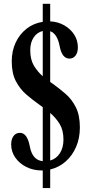

<svg xmlns="http://www.w3.org/2000/svg" viewBox="-20 -884 474 1006"><path d="M198 9Q154 9 117.8 -9.2Q81.5 -27.5 60 -58.5Q38.5 -89.5 38.5 -127Q38.5 -154.5 50.8 -171.2Q63 -188 84.5 -188Q122.5 -188 136 -118Q149 -45 204 -39.5V-322.5Q200 -325.5 195.8 -328.5Q191.5 -331.5 187.5 -334.5Q152 -359.5 118.5 -388.2Q85 -417 63.2 -458.5Q41.5 -500 41.5 -562.5Q41.5 -617 62.2 -661.2Q83 -705.5 119.8 -734Q156.5 -762.5 204 -769.5V-864H243V-772Q284 -770 316.8 -751.2Q349.5 -732.5 368.8 -702.5Q388 -672.5 388 -636Q388 -609 376 -593Q364 -577 344 -577Q304 -577 292 -645Q279.5 -707.5 243 -720.5V-454.5Q246.5 -452 250.2 -449.5Q254 -447 257.5 -444.5Q291.5 -420 324 -391.8Q356.5 -363.5 377.5 -321.8Q398.5 -280 398.5 -216Q398.5 -160.5 378.8 -114.5Q359 -68.5 324 -37.8Q289 -7 243 4V101.5H204V9Q201 9 198 9ZM138.5 -621Q138.5 -572.5 157.2 -540.8Q176 -509 204 -484.5V-721.5Q174.5 -715 156.5 -688Q138.5 -661 138.5 -621ZM312.5 -153Q312.5 -201.5 292.8 -234Q273 -266.5 243 -292V-43Q275 -52 293.8 -81.2Q312.5 -110.5 312.5 -153Z"/></svg>

Font: Libre Caslon Condensed Medium
Style: Regular
Weight: 500
Designer: Pablo Impallari, Rodrigo Fuenzalida, Katja Schimmel, Ertekin Erdin
Foundry: Pablo Impallari, Rodrigo Fuenzalida
Version: Version 2.000; ttfautohint (v1.8.4.7-5d5b);gftools[0.9.33]